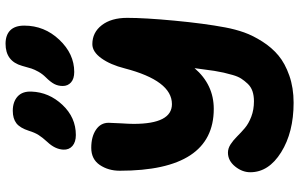

<svg xmlns="http://www.w3.org/2000/svg" viewBox="-212 -886 1072 688"><g transform="rotate(-90 324.0 -542.0)"><path d="M410.2 -812Q385.7 -812 372.8 -823.5Q359.9 -835 359.9 -853Q359.9 -870.1 367.2 -883.8Q374.5 -897.5 391.1 -914.1Q402.8 -925.8 410.9 -940.2Q418.9 -954.6 422.4 -965.3Q425.8 -976.1 432.1 -999Q448.7 -1058.1 511.2 -1058.1Q542.5 -1058.1 559.3 -1041.3Q576.2 -1024.4 576.2 -991.2Q576.2 -918.9 525.6 -865.5Q475.1 -812 410.2 -812ZM184.1 -806.2Q159.2 -806.2 145 -818.4Q130.9 -830.6 131.8 -851.1Q133.3 -880.9 159.2 -908.2Q175.8 -926.3 184.3 -939.9Q192.9 -953.6 199.2 -974.1Q209.5 -1006.3 226.3 -1019.3Q243.2 -1032.2 271 -1032.2Q303.2 -1032.2 322.3 -1014.9Q341.3 -997.6 339.8 -964.8Q337.4 -902.3 292.2 -854.2Q247.1 -806.2 184.1 -806.2ZM299.8 -25.9Q193.8 -25.9 122.3 -70.6Q50.8 -115.2 50.8 -181.2Q50.8 -210 71.5 -235.6Q92.3 -261.2 121.1 -261.2Q136.2 -261.2 150.9 -251.7Q165.5 -242.2 179.2 -228.3Q192.9 -214.4 209 -200.7Q225.1 -187 250 -177.5Q274.9 -168 305.2 -168Q325.2 -168 341.1 -173.3Q356.9 -178.7 367.9 -190.4Q378.9 -202.1 386.5 -213.9Q394 -225.6 399.4 -244.6Q404.8 -263.7 407.7 -276.4Q410.6 -289.1 414.1 -310.1Q415 -314.5 423.8 -380.9Q364.7 -312 277.8 -312Q56.2 -312 56.2 -648.9Q56.2 -689.9 76.9 -720.5Q97.7 -751 138.2 -751Q178.2 -751 203.1 -734.1Q228 -717.3 228 -689Q228 -676.8 226.1 -645.5Q224.1 -614.3 224.1 -599.1Q224.1 -461.9 294.9 -461.9Q378.9 -461.9 422.9 -630.9Q436 -682.6 459.2 -714.8Q482.4 -747.1 509.8 -747.1Q551.8 -747.1 577.9 -713.1Q604 -679.2 604 -622.1Q604 -559.1 594 -452.9Q584 -346.7 569.8 -271Q563 -234.9 551.8 -203.1Q540.5 -171.4 519 -137.7Q497.6 -104 469.2 -80.3Q440.9 -56.6 397.2 -41.3Q353.5 -25.9 299.8 -25.9Z"/></g></svg>

Font: Shantell Sans Bouncy
Style: Regular
Weight: 800
Designer: Stephen Nixon, Anya Danilova, Shantell Martin
Foundry: Arrow Type
Version: Version 1.006;[9816181b4]